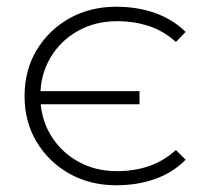

<svg xmlns="http://www.w3.org/2000/svg" viewBox="-20 -547 608 571"><path d="M395 -276V-237H84V-276ZM326 4Q248 4 186.5 -30.5Q125 -65 89 -125Q53 -185 53 -261Q53 -338 89 -398Q125 -458 186.5 -492.5Q248 -527 326 -527Q389 -527 442 -508Q495 -489 532 -452L503 -422Q467 -455 423 -469.5Q379 -484 328 -484Q263 -484 211.5 -455Q160 -426 130 -375.5Q100 -325 100 -261Q100 -197 130 -146.5Q160 -96 211.5 -67Q263 -38 328 -38Q379 -38 423 -53Q467 -68 503 -101L532 -72Q495 -34 442 -15Q389 4 326 4Z"/></svg>

Font: MOST Montserrat Light
Style: Regular
Weight: 300
Designer: Julieta Ulanovsky
Foundry: Julieta Ulanovsky
Version: Version 8.000;March 11, 2024;FontCreator 15.0.0.2926 64-bit